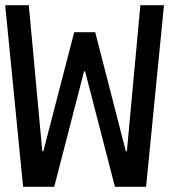

<svg xmlns="http://www.w3.org/2000/svg" viewBox="-26 -720 652 740"><path d="M63 0H183L298 -445H302L417 0H537L606 -700H515L463 -137H459L341 -596H260L141 -137H137L85 -700H-6Z"/></svg>

Font: CommitMono
Style: 500Regular
Weight: 500
Monospace: yes
Designer: Eigil Nikolajsen
Foundry: Eigil Nikolajsen
Version: Version 1.143